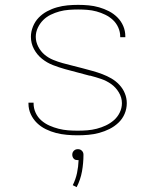

<svg xmlns="http://www.w3.org/2000/svg" viewBox="-20 -548 640 789"><path d="M299 8Q277 8 254.5 6Q232 4 210.5 -1.5Q189 -7 168.5 -17Q148 -27 132 -42.5Q116 -58 106.5 -78.5Q97 -99 97 -122Q97 -123 97 -124Q97 -125 97 -126H118Q118 -125 118 -124Q118 -123 118 -123Q118 -103 126.5 -84.5Q135 -66 150 -53Q165 -40 183 -32Q201 -24 220.5 -19Q240 -14 259.5 -12.5Q279 -11 299 -11Q319 -11 338.5 -12.5Q358 -14 377.5 -19Q397 -24 415 -32.5Q433 -41 448 -54Q463 -67 472 -85.5Q481 -104 481 -124Q481 -147 468.5 -168Q456 -189 437 -202.5Q418 -216 396 -223.5Q374 -231 351 -237H350H348Q323 -244 297.5 -250.5Q272 -257 247 -264Q222 -271 197.5 -280.5Q173 -290 152.5 -306.5Q132 -323 119.5 -346.5Q107 -370 107 -397Q107 -418 115.5 -439Q124 -460 139 -475.5Q154 -491 173.5 -501.5Q193 -512 214.5 -518Q236 -524 257.5 -526Q279 -528 301 -528Q323 -528 344.5 -526Q366 -524 387 -518Q408 -512 427.5 -502Q447 -492 462.5 -476.5Q478 -461 486.5 -441Q495 -421 495 -399Q495 -398 495 -397Q495 -396 495 -395H474Q474 -396 474 -396.5Q474 -397 474 -398Q474 -417 466 -435Q458 -453 444 -466Q430 -479 412.5 -487.5Q395 -496 376.5 -501Q358 -506 339 -507.5Q320 -509 301 -509Q282 -509 262.5 -507.5Q243 -506 224.5 -501Q206 -496 188.5 -487.5Q171 -479 157.5 -465.5Q144 -452 135.5 -434Q127 -416 127 -397Q127 -376 137 -356.5Q147 -337 163 -323.5Q179 -310 198.5 -302Q218 -294 238 -288.5Q258 -283 278.5 -278Q299 -273 319.5 -267.5Q340 -262 360 -256.5Q380 -251 400 -243.5Q420 -236 438 -225.5Q456 -215 470.5 -199.5Q485 -184 493 -164.5Q501 -145 501 -124Q501 -101 492 -80Q483 -59 466.5 -43.5Q450 -28 430 -18Q410 -8 388 -2Q366 4 343.5 6Q321 8 299 8ZM295 221 279 213Q291 189 296.5 163Q302 137 303 110Q303 110 302 110Q301 110 300 110Q295 110 291 109Q287 108 283.5 104.5Q280 101 278.5 96.5Q277 92 277 88Q277 83 278.5 79Q280 75 283.5 71.5Q287 68 291 66.5Q295 65 300 65Q305 65 309 66.5Q313 68 316.5 71.5Q320 75 321.5 79Q323 83 323 88Q323 122 317 156Q311 190 295 221Z"/></svg>

Font: Zed Sans Thin Extended
Style: Regular
Weight: 100
Width: 7
Designer: Belleve Invis
Foundry: Belleve Invis
Version: Version 1.0.0; ttfautohint (v1.8.4)